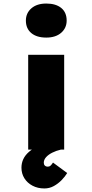

<svg xmlns="http://www.w3.org/2000/svg" viewBox="-20 -844 520 1083"><path d="M139 0V-535H342V0ZM241 -632Q187 -632 156.5 -657.5Q126 -683 126 -728Q126 -770 157 -797Q188 -824 241 -824Q295 -824 325.5 -799Q356 -774 356 -728Q356 -686 325 -659Q294 -632 241 -632ZM230 219Q193 219 163.5 203.5Q134 188 117.5 161.5Q101 135 101 102Q101 76 111.5 53.5Q122 31 144 12Q166 -7 199.5 -22.5Q233 -38 279 -50L323 0Q297 6 275 17Q253 28 240 42.5Q227 57 227 74Q227 84 233 90Q239 96 250 96Q259 96 265 90.5Q271 85 279 73L359 132Q347 152 327.5 172Q308 192 283.5 205.5Q259 219 230 219Z"/></svg>

Font: Lexend Giga Black
Style: Regular
Weight: 900
Designer: Bonnie Shaver-Troup, Thomas Jockin
Foundry: Lexend
Version: Version 1.007